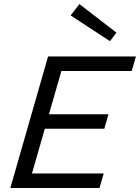

<svg xmlns="http://www.w3.org/2000/svg" viewBox="-20 -936 697 956"><path d="M219.4 -655H306.4L118.4 0H31.4ZM210.6 -582.6 231.8 -655H656.9L635.7 -582.6ZM43.8 0 64.7 -72.4H496.3L475.4 0ZM128.4 -294.9 148.9 -367.2H519.9L499.4 -294.9ZM559.7 -773.5 527.4 -731 331.8 -859.1 375.5 -915.8Z"/></svg>

Font: Intel One Mono Light
Style: Italic
Weight: 300
Italic angle: -16°
Monospace: yes
Designer: Fred Shallcrass
Foundry: Frere-Jones Type LLC
Version: Version 1.004